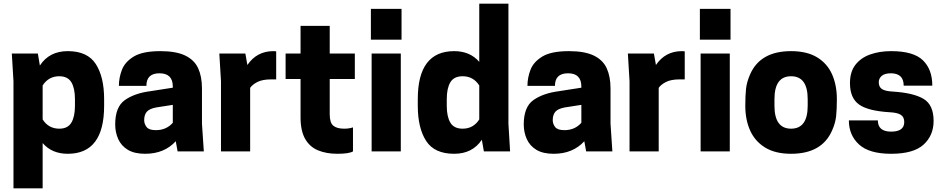

<svg xmlns="http://www.w3.org/2000/svg" viewBox="-20 -820 5111 1040"><path d="M211 200H53V-380L44 -530H185L196 -465Q247 -543 347 -543Q454 -543 499 -473Q544 -403 544 -283V-247Q544 13 347 13Q261 13 211 -45ZM301 -123Q347 -123 366.5 -155.5Q386 -188 386 -247V-283Q386 -342 366.5 -374.5Q347 -407 301 -407Q243 -407 211 -357V-173Q243 -123 301 -123Z M766 13Q708 13 672.5 -8.5Q637 -30 620.5 -66.5Q604 -103 604 -146Q604 -241 656.5 -278Q709 -315 794 -326L916 -345V-351Q916 -423 844 -423Q773 -423 773 -355H624Q624 -399 640.5 -442Q657 -485 705 -514Q753 -543 849 -543Q934 -543 983.5 -519Q1033 -495 1053.5 -450Q1074 -405 1074 -341V-150L1084 0H942L932 -55Q870 13 766 13ZM824 -115Q881 -115 916 -155V-252L826 -238Q789 -231 775 -214.5Q761 -198 761 -169Q761 -149 774 -132Q787 -115 824 -115Z M1335 0H1177V-380L1168 -530H1309L1320 -468Q1371 -543 1461 -543L1476 -542V-390H1449Q1401 -390 1373.5 -375.5Q1346 -361 1335 -344Z M1807 13Q1748 13 1703 -5.5Q1658 -24 1633 -67.5Q1608 -111 1608 -184V-392H1527V-530H1608V-680H1766V-530H1902V-392H1766V-201Q1766 -155 1785.5 -139Q1805 -123 1844 -123Q1871 -123 1892 -130V0Q1871 13 1807 13Z M2151 0H1993V-530H2151ZM2155 -605H1989V-772H2155Z M2440 13Q2333 13 2288 -57Q2243 -127 2243 -247V-283Q2243 -543 2440 -543Q2526 -543 2576 -485V-800H2734V-150L2743 0H2601L2590 -63Q2539 13 2440 13ZM2486 -123Q2544 -123 2576 -173V-357Q2544 -407 2486 -407Q2439 -407 2419.5 -374.5Q2400 -342 2400 -283V-247Q2400 -188 2419.5 -155.5Q2439 -123 2486 -123Z M2979 13Q2921 13 2885.5 -8.5Q2850 -30 2833.5 -66.5Q2817 -103 2817 -146Q2817 -241 2869.5 -278Q2922 -315 3007 -326L3129 -345V-351Q3129 -423 3057 -423Q2986 -423 2986 -355H2837Q2837 -399 2853.5 -442Q2870 -485 2918 -514Q2966 -543 3062 -543Q3147 -543 3196.5 -519Q3246 -495 3266.5 -450Q3287 -405 3287 -341V-150L3297 0H3155L3145 -55Q3083 13 2979 13ZM3037 -115Q3094 -115 3129 -155V-252L3039 -238Q3002 -231 2988 -214.5Q2974 -198 2974 -169Q2974 -149 2987 -132Q3000 -115 3037 -115Z M3548 0H3390V-380L3381 -530H3522L3533 -468Q3584 -543 3674 -543L3689 -542V-390H3662Q3614 -390 3586.5 -375.5Q3559 -361 3548 -344Z M3933 0H3775V-530H3933ZM3937 -605H3771V-772H3937Z M4265 13Q4180 13 4125 -20.5Q4070 -54 4043.5 -112.5Q4017 -171 4017 -247Q4017 -302 4021 -339Q4025 -376 4043 -417Q4098 -543 4265 -543Q4351 -543 4406 -509.5Q4461 -476 4487 -417.5Q4513 -359 4513 -283Q4513 -228 4509 -190.5Q4505 -153 4487 -113Q4432 13 4265 13ZM4265 -123Q4355 -123 4355 -247V-283Q4355 -407 4265 -407Q4175 -407 4175 -283V-247Q4175 -123 4265 -123Z M4807 13Q4688 13 4633 -37.5Q4578 -88 4578 -168H4735Q4735 -107 4807 -107Q4878 -107 4878 -159Q4878 -186 4859.5 -198Q4841 -210 4799 -212Q4682 -219 4633 -254Q4584 -289 4584 -370Q4584 -431 4613.5 -469Q4643 -507 4693.5 -525Q4744 -543 4807 -543Q4928 -543 4979 -493.5Q5030 -444 5030 -356H4875Q4875 -422 4807 -423Q4772 -423 4756 -409Q4740 -395 4740 -375Q4740 -349 4757.5 -337.5Q4775 -326 4816 -324Q4928 -317 4982.5 -284.5Q5037 -252 5037 -165Q5037 -86 4982.5 -36.5Q4928 13 4807 13Z"/></svg>

Font: Tanohe Sans
Style: Bold
Weight: 700
Designer: Village Type and Design LLC & Cristiano Sobral
Foundry: Cooper Hewitt Smithsonian Design Museum
Version: Version 1.00;September 29, 2021;FontCreator 13.0.0.2655 64-b